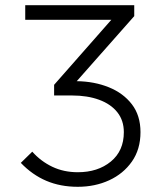

<svg xmlns="http://www.w3.org/2000/svg" viewBox="-20 -710 640 738"><path d="M60 -84 104 -127Q137 -90 181 -69Q225 -48 279 -48Q356 -48 406 -89Q456 -130 456 -202Q456 -247 431 -278.5Q406 -310 361 -326.5Q316 -343 257 -343H188V-384L408 -634H77V-690H496V-648L275 -398Q343 -397 398.5 -374.5Q454 -352 487 -309Q520 -266 520 -202Q520 -136 487 -89Q454 -42 399.5 -17Q345 8 279 8Q212 8 158 -15Q104 -38 60 -84Z"/></svg>

Font: Radio Canada Light
Style: Regular
Weight: 300
Designer: Charles Daoud, Etienne Aubert Bonn, Alexandre Saumier Demers, Jacques Le Bailly
Foundry: Radio-Canada
Version: Version 2.104;gftools[0.9.28.dev5+ged2979d]